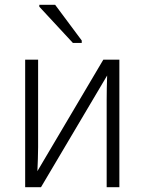

<svg xmlns="http://www.w3.org/2000/svg" viewBox="-20 -781 603 801"><path d="M85 0V-532H139V-167Q139 -142 138 -117.5Q137 -93 136 -67L411 -532H478V0H425V-363Q425 -413 427 -466L151 0ZM284 -602 144 -753V-761H210L321 -612V-602Z"/></svg>

Font: Noto Sans Mono SemiCondensed Light
Style: Regular
Weight: 300
Width: 4
Designer: Monotype Design Team
Foundry: Monotype Imaging Inc.
Version: Version 2.014; ttfautohint (v1.8.4.7-5d5b)